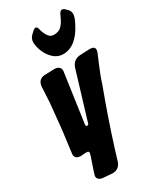

<svg xmlns="http://www.w3.org/2000/svg" viewBox="-246 -1078 948 1146"><g transform="rotate(-30 227.5 -505.0)"><path d="M270 -769Q235 -769 208 -792.5Q181 -816 166 -850Q151 -884 149 -917Q149 -946 169 -964L189 -982Q196 -989 205 -989Q216 -989 220.5 -967.5Q225 -946 239.5 -921.5Q254 -897 278 -897Q309 -897 326 -910.5Q343 -924 357 -950L376 -989Q385 -1004 395 -1004Q403 -1004 412 -997Q416 -992 419.5 -989Q423 -986 426 -983Q441 -968 441 -948Q441 -927 421 -889Q361 -769 270 -769ZM169 -6 104 -11Q69 -16 69 -43Q69 -51 90.5 -112Q112 -173 112 -179Q112 -190 104.5 -191.5Q97 -193 89 -193L59 -190Q17 -190 17 -224L37 -378L55 -558L61 -668Q67 -714 111 -717L179 -719Q196 -719 208 -710.5Q220 -702 220 -683L171 -338Q171 -328 179 -328Q190 -328 191 -337L291 -667Q307 -710 352 -714L422 -717Q455 -717 455 -693Q455 -686 451 -675L426 -616Q397 -549 380 -494Q366 -454 347 -404Q283 -227 229 -47Q213 -6 169 -6Z"/></g></svg>

Font: Bangerz
Style: Bold
Weight: 700
Designer: vernon adams
Foundry: Vernon Adams
Version: Version 2.10;February 7, 2025;FontCreator 13.0.0.2683 64-bit